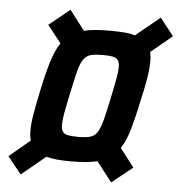

<svg xmlns="http://www.w3.org/2000/svg" viewBox="-50 -735 733 782"><g transform="rotate(5 316.0 -344.0)"><path d="M63 -1 7 -71 92 -142Q91 -149 89.5 -155Q88 -161 87.5 -168Q87 -175 87 -182Q87 -212 94 -252.5Q101 -293 112 -345Q127 -417 142 -466.5Q157 -516 178 -547L122 -618L207 -687L269 -606Q290 -612 316 -614Q342 -616 374 -616Q407 -616 433 -614Q459 -612 477 -606L576 -687L632 -616L545 -544Q547 -536 548 -527Q549 -518 549 -508Q549 -477 542.5 -437Q536 -397 524 -345Q509 -274 495 -225Q481 -176 460 -144L518 -69L433 -1L370 -82Q349 -77 322.5 -74.5Q296 -72 263 -72Q230 -72 205 -74.5Q180 -77 161 -82ZM282 -174Q313 -174 331.5 -179Q350 -184 361 -201Q372 -218 381 -252.5Q390 -287 402 -345Q412 -392 417.5 -422.5Q423 -453 423 -471Q423 -490 416.5 -499.5Q410 -509 395 -512Q380 -515 354 -515Q329 -515 312.5 -512Q296 -509 285 -499.5Q274 -490 266 -471.5Q258 -453 251 -422Q244 -391 234 -345Q224 -298 218.5 -267.5Q213 -237 213 -218Q213 -199 219.5 -189.5Q226 -180 241.5 -177Q257 -174 282 -174Z"/></g></svg>

Font: Saira SemiCondensed SemiBold
Style: Italic
Weight: 600
Width: 4
Italic angle: -12°
Designer: Hector Gatti with collaboration of the Omnibus-Type team
Foundry: Omnibus-Type
Version: Version 1.101